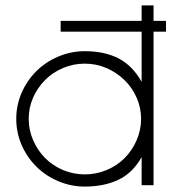

<svg xmlns="http://www.w3.org/2000/svg" viewBox="-20 -684 673 709"><path d="M593 -567H547V0H503V-104Q470 -45 417 -20Q364 5 293 5Q242 5 195 -15Q148 -35 114 -69Q79 -104 59.5 -149.5Q40 -195 40 -245Q40 -295 59.5 -340.5Q79 -386 114 -421Q148 -455 195 -475Q242 -495 293 -495Q366 -495 417.5 -468.5Q469 -442 503 -382V-567H204V-607H503V-664H547V-607H593ZM501 -245Q501 -286 484.5 -323.5Q468 -361 439 -389Q410 -417 372.5 -433Q335 -449 293 -449Q251 -449 213 -433Q175 -417 147 -389Q118 -360 102 -323Q86 -286 86 -245Q86 -204 102.5 -166Q119 -128 147 -100Q175 -72 213 -56Q251 -40 293 -40Q335 -40 373.5 -56Q412 -72 440 -100Q468 -128 484.5 -166Q501 -204 501 -245Z"/></svg>

Font: Sulphur Point Light
Style: Regular
Weight: 300
Designer: Noponies / Dale Sattler
Foundry: Noponies
Version: Version 1.000; ttfautohint (v1.8)